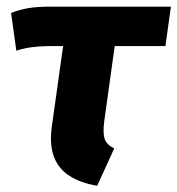

<svg xmlns="http://www.w3.org/2000/svg" viewBox="-20 -552 543 588"><path d="M136.5 -531.6H503.4L486.6 -411H331.3L299 -179Q294.6 -143.2 300.7 -126.1Q306.7 -108.9 329.8 -97.3L277.6 16.9Q227.5 8.5 193.6 -12.9Q159.7 -34.3 145.6 -70.8Q131.4 -107.3 138.4 -162L173.3 -411H144.3Q116.3 -411 96.4 -409.4Q76.5 -407.7 61.1 -404.9Q45.7 -402.1 30 -396.7L14 -512.3Q39.7 -522.6 67.9 -527.3Q96.1 -531.9 136.5 -531.6Z"/></svg>

Font: Fira Sans Variable
Style: Italic
Weight: 397
Italic angle: -8°
Designer: Carrois Corporate & Edenspiekermann AG
Foundry: Carrois Corporate GbR & Edenspiekermann AG
Version: Version 4.202